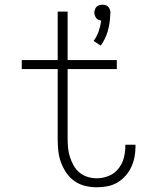

<svg xmlns="http://www.w3.org/2000/svg" viewBox="-20 -784 640 812"><path d="M406 -591 376 -611Q390 -630 397.5 -652Q405 -674 408 -697Q402 -698 396 -700.5Q390 -703 386.5 -708Q383 -713 381 -719Q379 -725 379 -731Q379 -737 381.5 -744Q384 -751 388.5 -755.5Q393 -760 399.5 -762Q406 -764 413 -764Q420 -764 426.5 -762Q433 -760 437.5 -755.5Q442 -751 444.5 -744Q447 -737 447 -731V-729L446 -718Q445 -684 435.5 -651.5Q426 -619 406 -591ZM389 8Q364 8 339.5 2Q315 -4 294.5 -18.5Q274 -33 260 -54Q246 -75 237.5 -98.5Q229 -122 226.5 -146.5Q224 -171 224 -196V-492H72V-530H224V-735H266V-530H474V-492H266V-196Q266 -177 268 -157.5Q270 -138 276 -119.5Q282 -101 291.5 -84Q301 -67 316 -54.5Q331 -42 350 -36Q369 -30 389 -30Q414 -30 438.5 -39.5Q463 -49 479.5 -69Q496 -89 503 -114Q510 -139 510 -165Q510 -167 510 -168.5Q510 -170 510 -172H553Q553 -170 553 -167.5Q553 -165 553 -163Q553 -140 548.5 -118Q544 -96 534.5 -76Q525 -56 509.5 -39Q494 -22 474.5 -11Q455 0 433 4Q411 8 389 8Z"/></svg>

Font: Iosevka Curly Slab XLtEx
Style: Regular
Weight: 200
Width: 7
Monospace: yes
Designer: Belleve Invis
Foundry: Belleve Invis
Version: Version 11.1.0; ttfautohint (v1.8.3)